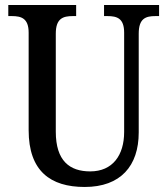

<svg xmlns="http://www.w3.org/2000/svg" viewBox="-20 -734 666 764"><path d="M317 10C460 10 532 -74 532 -207V-600C532 -661 560 -670 599 -670H613V-714H394V-670H407C446 -670 474 -661 474 -604V-209C474 -116 428 -52 339 -52C257 -52 202 -94 202 -210V-600C202 -661 231 -670 270 -670H283V-714H13V-670H27C65 -670 94 -661 94 -604V-216C94 -53 181 10 317 10Z"/></svg>

Font: Noto Serif Sinhala Condensed Medium
Style: Regular
Weight: 500
Width: 3
Designer: Jelle Bosma - Monotype Design Team
Foundry: Monotype Imaging Inc.
Version: Version 2.007